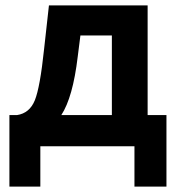

<svg xmlns="http://www.w3.org/2000/svg" viewBox="-20 -544 669 714"><path d="M15 150V-116H43Q90 -123 109.5 -171Q129 -219 144 -362L162 -524H529V-116H599V150H480V0H130V150ZM208 -116H396V-412H279L269 -333Q251 -182 208 -116Z"/></svg>

Font: Raleway
Style: Bold
Weight: 700
Designer: Matt McInerney, Pablo Impallari, Rodrigo Fuenzalida
Foundry: Matt McInerney, Pablo Impallari, Rodrigo Fuenzalida
Version: Version 3.000